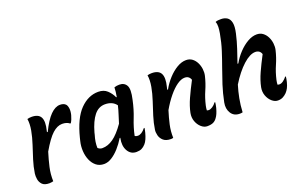

<svg xmlns="http://www.w3.org/2000/svg" viewBox="-90 -1139 2400 1532"><g transform="rotate(-20 1110.0 -373.0)"><path d="M149 1Q144 2 135 4Q126 6 116 6Q74 6 55.5 -13.5Q37 -33 33 -59.5Q29 -86 32 -107Q40 -162 57.5 -217.5Q75 -273 93.5 -329Q112 -385 122 -439Q132 -496 125 -536Q142 -541 161 -541Q220 -541 238.5 -505Q257 -469 238 -395Q237 -390 236 -385L242 -383Q285 -472 326 -513Q367 -554 407 -554Q438 -554 454 -538Q465 -527 468.5 -502.5Q472 -478 464 -446Q454 -409 439 -386H433Q410 -405 371 -405Q330 -405 288.5 -367.5Q247 -330 192 -235Q173 -174 160 -116.5Q147 -59 149 1Z M729 -547Q776 -547 805 -520Q834 -493 850 -457H855Q859 -479 861.5 -500Q864 -521 864 -536Q884 -543 907 -543Q949 -543 967.5 -510.5Q986 -478 966 -393Q950 -317 923.5 -250.5Q897 -184 883 -117Q892 -109 908 -109Q941 -109 973 -150H979Q978 -142 976 -132.5Q974 -123 971 -111Q964 -84 954 -61.5Q944 -39 932 -26Q916 -8 898 0.5Q880 9 854 9Q806 9 781.5 -33.5Q757 -76 770 -140V-142H765Q739 -99 708 -64.5Q677 -30 644 -9.5Q611 11 579 11Q540 11 513 -10.5Q486 -32 471 -67Q456 -102 453.5 -144Q451 -186 461 -226L467 -251Q506 -406 575 -476.5Q644 -547 729 -547ZM571 -128Q579 -121 588 -117Q597 -113 609 -113Q656 -113 701.5 -145Q747 -177 799 -251Q809 -285 820.5 -319.5Q832 -354 841 -392Q809 -435 746 -435Q691 -435 653.5 -388Q616 -341 591 -252L587 -235Q569 -177 571 -128Z M1145 -536Q1162 -541 1181 -541Q1240 -541 1258.5 -505Q1277 -469 1258 -395Q1256 -385 1253 -374H1260Q1286 -421 1321.5 -459.5Q1357 -498 1396.5 -521.5Q1436 -545 1474 -545Q1504 -545 1525.5 -529Q1547 -513 1560 -487Q1573 -461 1576.5 -431.5Q1580 -402 1574 -376Q1560 -317 1536.5 -264Q1513 -211 1499 -149Q1497 -139 1495.5 -129Q1494 -119 1494 -111Q1502 -108 1510 -108Q1524 -108 1542 -119.5Q1560 -131 1573 -150H1579Q1578 -140 1576.5 -130Q1575 -120 1571 -104Q1557 -52 1538 -28Q1525 -9 1506 0Q1487 9 1455 9Q1429 9 1405 -12Q1381 -33 1369 -66Q1357 -99 1364 -136Q1375 -191 1402 -251Q1429 -311 1466 -381Q1454 -417 1416 -417Q1386 -417 1350.5 -392Q1315 -367 1278 -322Q1241 -277 1207 -218Q1189 -161 1177 -107Q1165 -53 1167 3Q1158 6 1148 6Q1106 6 1084 -13.5Q1062 -33 1055.5 -59.5Q1049 -86 1052 -107Q1060 -162 1077.5 -217.5Q1095 -273 1113.5 -329Q1132 -385 1142 -439Q1152 -496 1145 -536Z M2074 -545Q2104 -545 2125.5 -529Q2147 -513 2160 -487Q2173 -461 2176.5 -431.5Q2180 -402 2174 -376Q2160 -317 2136.5 -264Q2113 -211 2099 -149Q2097 -139 2095.5 -129Q2094 -119 2094 -111Q2102 -108 2110 -108Q2126 -108 2143 -120.5Q2160 -133 2173 -150H2179Q2178 -140 2176.5 -130Q2175 -120 2171 -104Q2164 -77 2154.5 -58.5Q2145 -40 2131 -25Q2115 -9 2097 0Q2079 9 2055 9Q2029 9 2005 -12Q1981 -33 1969 -66Q1957 -99 1964 -136Q1975 -191 2002 -251Q2029 -311 2066 -381Q2054 -417 2016 -417Q1970 -417 1911.5 -364Q1853 -311 1797 -220Q1781 -168 1770.5 -113.5Q1760 -59 1757 1Q1747 4 1733 4Q1683 4 1659.5 -34Q1636 -72 1646 -123Q1661 -198 1682 -263Q1703 -328 1725.5 -390Q1748 -452 1768.5 -516Q1789 -580 1802 -653Q1807 -681 1808 -706Q1809 -731 1801 -750Q1812 -755 1824 -756Q1836 -757 1849 -757Q1878 -757 1899.5 -743.5Q1921 -730 1928 -697.5Q1935 -665 1922 -608Q1908 -546 1889 -489Q1870 -432 1851 -377H1858Q1884 -423 1920 -461Q1956 -499 1996 -522Q2036 -545 2074 -545Z"/></g></svg>

Font: Recursive Sn Csl St SmB
Style: Italic
Weight: 600
Italic angle: -15°
Version: Version 1.079;hotconv 1.0.112;makeotfexe 2.5.65598; ttfautoh